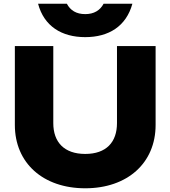

<svg xmlns="http://www.w3.org/2000/svg" viewBox="-20 -998 918 1034"><path d="M267 -750H60V-325C60 -120 212 16 439 16C666 16 818 -120 818 -325V-750H610V-335C610 -232 552 -169 439 -169C326 -169 267 -232 267 -335ZM185 -978C217 -857 312 -798 439 -798C566 -798 660 -857 693 -978H538C519 -942 486 -922 439 -922C391 -922 359 -942 340 -978Z"/></svg>

Font: Bounded
Style: Bold
Weight: 700
Designer: Vlad Churkin
Version: Version 3.0